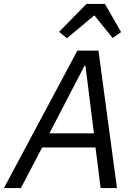

<svg xmlns="http://www.w3.org/2000/svg" viewBox="-47 -955 690 975"><path d="M392 -935H486L568 -792L525 -762L432 -877L293 -761L253 -793ZM547 0H464L438 -206H167L59 0H-27L346 -698H453ZM430 -278 387 -621H382L204 -278Z"/></svg>

Font: Aneliza
Style: Italic
Weight: 400
Italic angle: -11.31°
Designer: Mike Abbink, Paul van der Laan, Pieter van Rosmalen
Foundry: Bold Monday
Version: Version 3.0